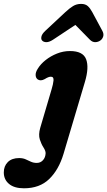

<svg xmlns="http://www.w3.org/2000/svg" viewBox="-150 -748 564 1010"><path d="M296.5 -316.5 184 62Q159 145 108.8 193.8Q58.5 242.5 -24 242.5Q-75 242.5 -102.5 219.5Q-130 196.5 -130 159Q-130 125.5 -108.8 104.5Q-87.5 83.5 -49.5 83.5Q-29.5 83.5 -15.2 90Q-1 96.5 12.8 102.8Q26.5 109 43.5 109Q63 109 76 94.8Q89 80.5 90 58Q90 45 78.8 27.8Q67.5 10.5 59.5 -14.2Q51.5 -39 61.5 -75L121.5 -278.5Q129.5 -304.5 131.5 -324.5Q133.5 -344.5 117.5 -344.5Q105 -344.5 85.5 -332Q73.5 -325.5 64.8 -325.5Q56 -325.5 49.5 -329.5Q38.5 -336.5 37.5 -352.2Q36.5 -368 49 -387Q63.5 -411 90 -432Q116.5 -453 149.5 -466.2Q182.5 -479.5 218 -479.5Q286.5 -479.5 303 -436.5Q319.5 -393.5 296.5 -316.5ZM128 -538.5Q108.5 -526 93.5 -526.2Q78.5 -526.5 71 -535.5Q65 -542.5 68 -556Q71 -569.5 88 -585.5L193.5 -684Q215.5 -704.5 234.2 -716Q253 -727.5 276.5 -727.5Q299 -727.5 311.8 -716Q324.5 -704.5 335.5 -684L388.5 -585.5Q397 -569.5 392.8 -556Q388.5 -542.5 378.5 -535.5Q366.5 -526.5 351.2 -526.2Q336 -526 323.5 -538.5L246.5 -617Z"/></svg>

Font: Fraunces 9pt S100
Style: Bold Italic
Weight: 700
Italic angle: -16°
Version: Version 1.000; ttfautohint (v1.8.3)